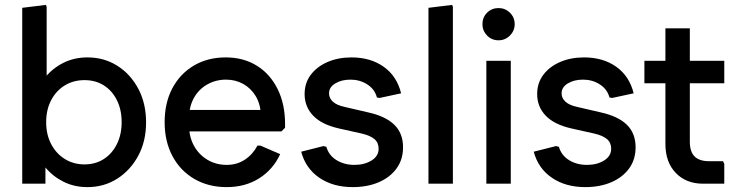

<svg xmlns="http://www.w3.org/2000/svg" viewBox="-20 -752 3028 786"><path d="M338 14Q284 14 240 -8Q196 -30 166 -66.5Q136 -103 123 -148V-354Q136 -400 166 -436.5Q196 -473 240 -495Q284 -517 338 -517Q406 -517 460 -483Q514 -449 546 -389Q578 -329 578 -251Q578 -174 546 -114.5Q514 -55 460 -20.5Q406 14 338 14ZM71 0V-720L168 -732L171 -724V-336L146 -252L166 -168V0ZM326 -79Q371 -79 405 -101Q439 -123 458.5 -162Q478 -201 478 -252Q478 -303 458.5 -342Q439 -381 405 -402.5Q371 -424 326 -424Q281 -424 245.5 -402.5Q210 -381 189.5 -342Q169 -303 169 -252Q169 -201 189.5 -162Q210 -123 245.5 -101Q281 -79 326 -79Z M908 14Q833 14 775.5 -19.5Q718 -53 686 -113Q654 -173 654 -252Q654 -331 685.5 -390.5Q717 -450 773.5 -483.5Q830 -517 904 -517Q977 -517 1031.5 -483Q1086 -449 1116.5 -387.5Q1147 -326 1147 -244V-229L1132 -214H705V-302H1099L1048 -282Q1046 -327 1026.5 -359Q1007 -391 975.5 -408.5Q944 -426 905 -426Q863 -426 828 -406Q793 -386 773.5 -350.5Q754 -315 754 -268V-238Q754 -192 774 -155.5Q794 -119 829 -98Q864 -77 908 -77Q950 -77 982.5 -98.5Q1015 -120 1034 -156H1046L1127 -121Q1098 -58 1041 -22Q984 14 908 14Z M1424 14Q1343 14 1287 -24.5Q1231 -63 1213 -131L1304 -154L1316 -151Q1326 -116 1357.5 -96.5Q1389 -77 1431 -77Q1472 -77 1501 -95Q1530 -113 1530 -143Q1530 -168 1513 -182.5Q1496 -197 1462 -205L1368 -226Q1297 -242 1262 -278.5Q1227 -315 1227 -367Q1227 -412 1252 -445.5Q1277 -479 1320.5 -498Q1364 -517 1419 -517Q1497 -517 1551 -478.5Q1605 -440 1622 -370L1534 -351L1523 -353Q1514 -387 1483.5 -406.5Q1453 -426 1415 -426Q1378 -426 1352.5 -410.5Q1327 -395 1327 -370Q1327 -350 1343 -335.5Q1359 -321 1392 -314L1487 -292Q1559 -276 1594.5 -241Q1630 -206 1630 -149Q1630 -99 1603.5 -62.5Q1577 -26 1530.5 -6Q1484 14 1424 14Z M1734 0V-720L1831 -732L1834 -724V0Z M1971 0V-503H2071V0ZM2021 -587Q1993 -587 1974 -606.5Q1955 -626 1955 -653Q1955 -681 1974 -700Q1993 -719 2021 -719Q2048 -719 2067.5 -700Q2087 -681 2087 -653Q2087 -626 2067.5 -606.5Q2048 -587 2021 -587Z M2376 14Q2295 14 2239 -24.5Q2183 -63 2165 -131L2256 -154L2268 -151Q2278 -116 2309.5 -96.5Q2341 -77 2383 -77Q2424 -77 2453 -95Q2482 -113 2482 -143Q2482 -168 2465 -182.5Q2448 -197 2414 -205L2320 -226Q2249 -242 2214 -278.5Q2179 -315 2179 -367Q2179 -412 2204 -445.5Q2229 -479 2272.5 -498Q2316 -517 2371 -517Q2449 -517 2503 -478.5Q2557 -440 2574 -370L2486 -351L2475 -353Q2466 -387 2435.5 -406.5Q2405 -426 2367 -426Q2330 -426 2304.5 -410.5Q2279 -395 2279 -370Q2279 -350 2295 -335.5Q2311 -321 2344 -314L2439 -292Q2511 -276 2546.5 -241Q2582 -206 2582 -149Q2582 -99 2555.5 -62.5Q2529 -26 2482.5 -6Q2436 14 2376 14Z M2858 0Q2789 0 2746.5 -44Q2704 -88 2704 -163V-636H2804V-172Q2804 -131 2823.5 -111.5Q2843 -92 2884 -92H2940L2945 -81V0ZM2618 -411V-503H2945V-411Z"/></svg>

Font: Fustat SemiBold
Style: Regular
Weight: 600
Designer: Mohamed Gaber, Khaled Hosny, Laura Garcia Mut
Foundry: Kief Type Foundry, Alif Type Foundry, Hard Type Foundry
Version: Version 1.007